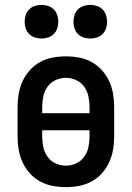

<svg xmlns="http://www.w3.org/2000/svg" viewBox="-20 -759 540 787"><path d="M250 8Q223 8 196 3Q169 -2 145 -15Q121 -28 102.5 -48.5Q84 -69 72.5 -94Q61 -119 56.5 -146Q52 -173 52 -200V-320Q52 -347 56.5 -374Q61 -401 72.5 -426Q84 -451 102.5 -471.5Q121 -492 145 -505Q169 -518 196 -523Q223 -528 250 -528Q277 -528 304 -523Q331 -518 355 -505Q379 -492 397.5 -471.5Q416 -451 427.5 -426Q439 -401 443.5 -374Q448 -347 448 -320V-200Q448 -173 443.5 -146Q439 -119 427.5 -94Q416 -69 397.5 -48.5Q379 -28 355 -15Q331 -2 304 3Q277 8 250 8ZM153 -295H347V-320Q347 -342 342.5 -363.5Q338 -385 325.5 -403Q313 -421 292.5 -430.5Q272 -440 250 -440Q228 -440 207.5 -430.5Q187 -421 174.5 -403Q162 -385 157.5 -363.5Q153 -342 153 -320ZM250 -80Q272 -80 292.5 -89.5Q313 -99 325.5 -117Q338 -135 342.5 -156.5Q347 -178 347 -200V-225H153V-200Q153 -178 157.5 -156.5Q162 -135 174.5 -117Q187 -99 207.5 -89.5Q228 -80 250 -80ZM350 -601Q336 -601 322.5 -605.5Q309 -610 299.5 -619.5Q290 -629 285.5 -642.5Q281 -656 281 -670Q281 -684 285.5 -697.5Q290 -711 299.5 -720.5Q309 -730 322.5 -734.5Q336 -739 350 -739Q364 -739 377.5 -734.5Q391 -730 400.5 -720.5Q410 -711 414.5 -697.5Q419 -684 419 -670Q419 -656 414.5 -642.5Q410 -629 400.5 -619.5Q391 -610 377.5 -605.5Q364 -601 350 -601ZM150 -601Q136 -601 122.5 -605.5Q109 -610 99.5 -619.5Q90 -629 85.5 -642.5Q81 -656 81 -670Q81 -684 85.5 -697.5Q90 -711 99.5 -720.5Q109 -730 122.5 -734.5Q136 -739 150 -739Q164 -739 177.5 -734.5Q191 -730 200.5 -720.5Q210 -711 214.5 -697.5Q219 -684 219 -670Q219 -656 214.5 -642.5Q210 -629 200.5 -619.5Q191 -610 177.5 -605.5Q164 -601 150 -601Z"/></svg>

Font: Iosevka SS18 Semibold
Style: Regular
Weight: 600
Monospace: yes
Designer: Belleve Invis
Foundry: Belleve Invis
Version: Version 25.1.1; ttfautohint (v1.8.4)